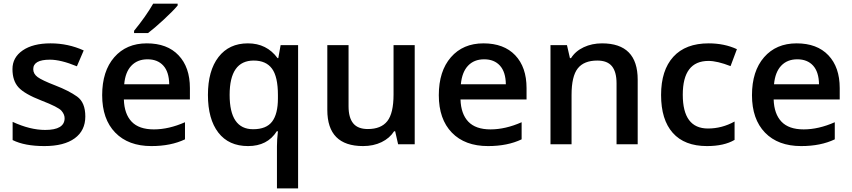

<svg xmlns="http://www.w3.org/2000/svg" viewBox="-20 -786 4643 1046"><path d="M48.8 -22.9V-122.1Q144 -78.1 226.1 -78.1Q332 -78.1 332 -142.1Q332 -162.6 314.9 -182.6Q297.9 -202.6 205.6 -238.3Q113.8 -273.9 80.8 -310.1Q47.9 -346.2 47.9 -409.7Q47.9 -473.1 103.8 -511.5Q159.7 -549.8 255.4 -549.8Q351.1 -549.8 436 -511.2L398.9 -424.8Q311.5 -460.9 252 -460.9Q161.1 -460.9 161.1 -409.2Q161.1 -383.8 184.8 -366.2Q208.5 -348.6 281.7 -320.3Q355 -292 399.9 -260Q444.8 -228 444.8 -151.4Q444.8 -74.7 387 -32.5Q329.1 9.8 221.7 9.8Q114.3 9.8 48.8 -22.9Z M656.7 -327.1H901.9Q900.9 -394.5 869.6 -428.7Q838.4 -462.9 783.7 -462.9Q729 -462.9 695.8 -428.2Q662.6 -393.6 656.7 -327.1ZM952.6 -484.9Q1014.6 -419.9 1014.6 -306.2V-244.1H654.8Q657.2 -165 697.3 -123Q737.3 -81.1 818.4 -81.1Q899.4 -81.1 987.8 -120.1V-26.9Q911.1 9.8 804.7 9.8Q679.2 9.8 607.9 -63.5Q536.6 -136.7 536.6 -267.6Q536.6 -398.4 602.5 -474.1Q668.5 -549.8 779.8 -549.8Q891.1 -549.8 952.6 -484.9ZM947.8 -766.1V-755.9Q922.4 -725.6 871.6 -678.7Q820.8 -631.8 786.6 -606H710.4V-618.2Q775.4 -697.8 814.5 -766.1Z M1488.8 11.2Q1488.8 -24.4 1494.1 -70.8H1487.8Q1437 9.8 1331.5 9.8Q1226.1 9.8 1169.4 -63.7Q1112.8 -137.2 1112.8 -269Q1112.8 -400.9 1170.4 -475.3Q1228 -549.8 1330.6 -549.8Q1433.1 -549.8 1492.2 -469.2H1496.1L1508.8 -540H1604V240.2H1488.8ZM1358.9 -82Q1431.2 -82 1462.6 -123.8Q1494.1 -165.5 1494.1 -250V-268.1Q1494.1 -368.2 1461.7 -412.1Q1429.2 -456.1 1362.3 -456.1Q1231 -456.1 1231 -269Q1231 -82 1358.9 -82Z M1958 9.8Q1763.2 9.8 1763.2 -187V-540H1878.9V-207Q1878.9 -145 1904.3 -114Q1929.7 -83 1983.9 -83Q2056.2 -83 2090.1 -126.2Q2124 -169.4 2124 -271V-540H2239.3V0H2148.9L2132.8 -70.8H2127Q2103 -33.2 2058.8 -11.7Q2014.6 9.8 1958 9.8Z M2490.7 -327.1H2735.8Q2734.9 -394 2703.6 -428.5Q2672.4 -462.9 2617.7 -462.9Q2563 -462.9 2530 -428.2Q2497.1 -393.6 2490.7 -327.1ZM2848.6 -306.2V-244.1H2488.8Q2491.2 -165.5 2531.2 -123.3Q2571.3 -81.1 2652.3 -81.1Q2733.4 -81.1 2821.8 -120.1V-26.9Q2745.1 9.8 2638.7 9.8Q2512.7 9.8 2441.7 -63.5Q2370.6 -136.7 2370.6 -267.6Q2370.6 -398.4 2436.5 -474.1Q2502.4 -549.8 2613.8 -549.8Q2725.1 -549.8 2786.9 -484.9Q2848.6 -419.9 2848.6 -306.2Z M3454.1 0H3338.9V-332Q3338.9 -394.5 3313.7 -425.3Q3288.6 -456.1 3233.9 -456.1Q3161.1 -456.1 3127.4 -413.1Q3093.8 -370.1 3093.8 -269V0H2979V-540H3068.8L3085 -469.2H3090.8Q3115.2 -507.8 3160.2 -528.8Q3205.1 -549.8 3259.8 -549.8Q3454.1 -549.8 3454.1 -352.1Z M3840.8 -549.8Q3926.3 -549.8 3994.6 -518.1L3960 -425.8Q3887.2 -454.1 3839.8 -454.1Q3699.7 -454.1 3699.7 -270Q3699.7 -85.9 3836.9 -85.9Q3913.6 -85.9 3981.9 -124V-23.9Q3924.8 9.8 3831.5 9.8Q3709 9.8 3645.3 -62Q3581.5 -133.8 3581.5 -268.6Q3581.5 -403.3 3648.2 -476.6Q3714.8 -549.8 3840.8 -549.8Z M4196.8 -327.1H4441.9Q4440.9 -394 4409.7 -428.5Q4378.4 -462.9 4323.7 -462.9Q4269 -462.9 4236.1 -428.2Q4203.1 -393.6 4196.8 -327.1ZM4554.7 -306.2V-244.1H4194.8Q4197.3 -165.5 4237.3 -123.3Q4277.3 -81.1 4358.4 -81.1Q4439.5 -81.1 4527.8 -120.1V-26.9Q4451.2 9.8 4344.7 9.8Q4218.8 9.8 4147.7 -63.5Q4076.7 -136.7 4076.7 -267.6Q4076.7 -398.4 4142.6 -474.1Q4208.5 -549.8 4319.8 -549.8Q4431.2 -549.8 4492.9 -484.9Q4554.7 -419.9 4554.7 -306.2Z"/></svg>

Font: OpenSans-Semibold
Style: Regular
Weight: 600
Foundry: Ascender Corporation
Version: Version 1.10